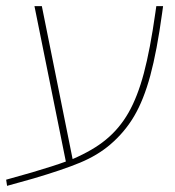

<svg xmlns="http://www.w3.org/2000/svg" viewBox="-46 -579 570 624"><path d="M484 -559 481 -537Q464 -413 442.5 -333.5Q421 -254 390 -201.5Q359 -149 312 -109Q271 -74 214.5 -50.5Q158 -27 63 1L-23 25L-26 5L59 -19Q130 -40 168 -54L66 -559H90L190 -62Q257 -91 298 -125Q342 -161 371.5 -212.5Q401 -264 421.5 -341Q442 -418 459 -538L462 -559Z"/></svg>

Font: FiraGO Thin
Style: Italic
Weight: 100
Italic angle: -8°
Designer: bBox Type GmbH
Foundry: bBox Type GmbH
Version: Version 1.001